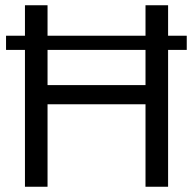

<svg xmlns="http://www.w3.org/2000/svg" viewBox="-20 -711 735 731"><path d="M534 0V-314H161V0H75V-691H161V-387H534V-691H620V0ZM691 -521H3V-575H691Z"/></svg>

Font: Average Sans
Style: Regular
Weight: 400
Designer: Eduardo Rodriguez Tunni
Foundry: Eduardo Rodriguez Tunni
Version: Version 1.001